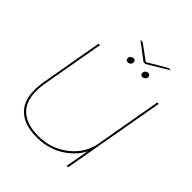

<svg xmlns="http://www.w3.org/2000/svg" viewBox="-210 -900 1041 1041"><g transform="rotate(45 310.0 -380.0)"><path d="M466 0 488.5 -124.5 490.5 -136.5Q468 -88.5 417.5 -50.5Q343 6 241.5 6Q132.5 6 84.5 -54.8Q36.5 -115.5 58 -237.5L120 -590.5H131L68.5 -236.5Q48 -119 94.2 -62Q140.5 -5 241.5 -5Q340.5 -5 414.5 -63Q482 -116 501 -195.5L570.5 -590.5H581.5L477 0ZM416 -630.5Q399.5 -630.5 399.5 -646.5Q399.5 -656 406.5 -662.5Q413.5 -669 422.5 -669Q439 -669 439 -652.5Q439 -643.5 431.8 -637Q424.5 -630.5 416 -630.5ZM303.5 -630.5Q287 -630.5 287 -646.5Q287 -656 294 -662.5Q301 -669 310 -669Q326.5 -669 326.5 -652.5Q326.5 -643.5 319.5 -637Q312.5 -630.5 303.5 -630.5ZM363 -692 265.5 -766H282.5L371.5 -701L482.5 -766H500L377.5 -692Z"/></g></svg>

Font: Anybody ExtraExpanded Thin
Style: Italic
Weight: 100
Width: 8
Italic angle: -10°
Designer: Tyler Finck
Foundry: Etcetera Type Company
Version: Version 1.010; ttfautohint (v1.8.3) -l 8 -r 50 -G 200 -x 14 